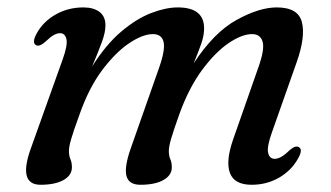

<svg xmlns="http://www.w3.org/2000/svg" viewBox="-20 -488 892 518"><path d="M332.5 -87 409.5 -306Q426.5 -354.5 421.2 -375.2Q416 -396 392.5 -396Q365.5 -396 329 -371.8Q292.5 -347.5 256.2 -299.5Q220 -251.5 194.5 -179Q177.5 -132.5 171.8 -112.2Q166 -92 166 -81Q166 -67.5 170 -58.5Q174 -49.5 174 -36.5Q174 -15 151.2 -2.2Q128.5 10.5 89.5 10.5Q28 10.5 63 -87L149 -327.5Q163 -366.5 159.2 -382.5Q155.5 -398.5 142 -398.5Q134 -398.5 124.8 -393.2Q115.5 -388 102 -375Q86.5 -361.5 77.5 -366Q65.5 -372 78 -396Q95.5 -429 129.5 -448.5Q163.5 -468 205 -468Q232.5 -468 248.5 -455.8Q264.5 -443.5 264.5 -419.5Q264.5 -401 255.2 -375.5Q246 -350 228.5 -308.5Q265.5 -367.5 306.8 -402.5Q348 -437.5 387.8 -452.8Q427.5 -468 459.5 -468Q533.5 -468 530.5 -407Q530 -390.5 523 -370.2Q516 -350 502.5 -317Q557 -400.5 618.2 -434.2Q679.5 -468 726.5 -468Q784.5 -468 794.5 -428.2Q804.5 -388.5 780.5 -320.5L713.5 -130.5Q699.5 -91 703.5 -75.2Q707.5 -59.5 721 -59.5Q729 -59.5 738.2 -64.5Q747.5 -69.5 761 -82.5Q776.5 -96 785.5 -91.5Q798 -85.5 785 -62Q767.5 -29 733.8 -9.2Q700 10.5 659 10.5Q612.5 10.5 600.5 -21Q588.5 -52.5 608.5 -110.5L677 -306Q694.5 -355 688.5 -375.5Q682.5 -396 660 -396Q633 -396 597 -371.8Q561 -347.5 525.2 -299.2Q489.5 -251 463.5 -179Q447 -132.5 441.2 -112.2Q435.5 -92 435.5 -81Q435.5 -67.5 439.5 -58.5Q443.5 -49.5 443.5 -36.5Q443.5 -15 420.8 -2.2Q398 10.5 359 10.5Q327.5 10.5 321.2 -13.2Q315 -37 332.5 -87Z"/></svg>

Font: Fraunces 9pt
Style: Italic
Weight: 400
Italic angle: -16°
Version: Version 1.000;[b76b70a41]